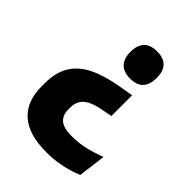

<svg xmlns="http://www.w3.org/2000/svg" viewBox="-196 -599 854 854"><g transform="rotate(45 231.0 -172.0)"><path d="M272.1 -275.8 342.3 -287.9V-157.3L294.2 -148.2Q253.2 -140.5 229.6 -127.9Q206 -115.2 196.2 -97.3Q186.3 -79.4 186.3 -55V-42.4Q186.3 -6.2 208.3 12.4Q230.3 31 283 31Q325.4 31 366.6 21Q407.8 11 446.5 -4.3L429.9 125.5Q411 134.1 383.7 142.3Q356.4 150.6 323.2 155.9Q289.9 161.2 252.1 161.2Q140.2 161.2 85 112Q29.7 62.8 29.7 -30.1V-50.4Q29.7 -119.2 57 -163.9Q84.3 -208.7 138.2 -235.3Q192.1 -262 272.1 -275.8ZM283.1 -504.7Q325.2 -504.7 345.2 -482.8Q365.2 -460.9 365.2 -422V-416.6Q365.2 -378.2 345.2 -356.1Q325.2 -334 283.1 -334Q241.4 -334 220.9 -356.1Q200.5 -378.2 200.5 -416.6V-422Q200.5 -460.9 220.9 -482.8Q241.4 -504.7 283.1 -504.7Z"/></g></svg>

Font: Anek Kannada Medium
Style: Regular
Weight: 500
Designer: Vaishnavi Murthy, Maithili Shingre (Kannada) & Yesha Goshar (Latin)
Foundry: Ek Type
Version: Version 1.003